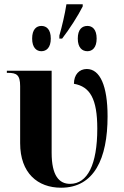

<svg xmlns="http://www.w3.org/2000/svg" viewBox="-20 -866 577 896"><path d="M257 -686H270C304 -730 344 -792 366 -836V-846H290C283 -801 269 -741 257 -700ZM173 -627C197 -627 217 -644 217 -686C217 -729 197 -745 173 -745C150 -745 130 -729 130 -686C130 -644 150 -627 173 -627ZM388 -627C411 -627 431 -644 431 -686C431 -729 411 -745 388 -745C363 -745 343 -729 343 -686C343 -644 363 -627 388 -627ZM265 10C419 10 482 -125 482 -323C482 -465 447 -544 385 -544C350 -544 325 -518 325 -475C400 -462 434 -405 434 -266C434 -97 388 -8 307 -8C256 -8 221 -46 221 -153V-536H12V-526H17C57 -526 74 -517 74 -464V-198C74 -58 156 10 265 10Z"/></svg>

Font: Noto Serif Display Condensed Extra
Style: Regular
Weight: 800
Width: 3
Designer: Monotype Design Team
Foundry: Monotype Imaging Inc.
Version: Version 1.900